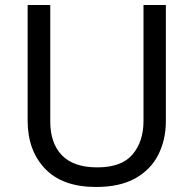

<svg xmlns="http://www.w3.org/2000/svg" viewBox="-20 -734 771 764"><path d="M640 -252Q640 -178 610 -118.5Q580 -59 518.5 -24.5Q457 10 362 10Q229 10 159.5 -62.5Q90 -135 90 -254V-714H180V-251Q180 -164 226.5 -116Q273 -68 367 -68Q464 -68 507.5 -119.5Q551 -171 551 -252V-714H640Z"/></svg>

Font: Noto Sans Lydian
Style: Regular
Weight: 400
Designer: Monotype Design Team
Foundry: Monotype Imaging Inc.
Version: Version 2.002; ttfautohint (v1.8.4.7-5d5b)